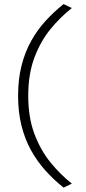

<svg xmlns="http://www.w3.org/2000/svg" viewBox="-20 -782 410 918"><path d="M284 115Q237.5 78 197.8 34Q158 -10 128.5 -63.2Q99 -116.5 82.8 -181Q66.5 -245.5 66.5 -324Q66.5 -403 82.8 -467.5Q99 -532 128.5 -585.2Q158 -638.5 197.8 -682Q237.5 -725.5 284 -762.5L323.5 -743.5Q269 -701 221.5 -643Q174 -585 144.5 -506.5Q115 -428 115 -324Q115 -220.5 144.5 -142Q174 -63.5 221.5 -5.2Q269 53 323.5 96Z"/></svg>

Font: Commissioner Thin ExtraLight
Style: Regular
Weight: 250
Version: Version 1.000